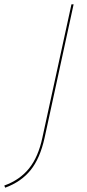

<svg xmlns="http://www.w3.org/2000/svg" viewBox="-77 -678 405 892"><path d="M255 -658H265L130 -37Q109 58 65 112.5Q21 167 -53 194L-57 184Q15 158 58 104.5Q101 51 120 -39Z"/></svg>

Font: Ysabeau Hairline
Style: Italic
Weight: 100
Italic angle: -12°
Designer: Christian Thalmann (Catharsis Fonts)
Version: Version 0.003